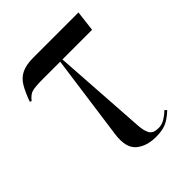

<svg xmlns="http://www.w3.org/2000/svg" viewBox="-160 -629 728 728"><g transform="rotate(-45 204.0 -265.0)"><path d="M257 6Q204 6 174 -20.5Q144 -47 153 -112L200 -453H108Q67 -453 50 -448.5Q33 -444 18 -424L11 -427Q24 -463 38 -487.5Q52 -512 75.5 -524Q99 -536 139 -536H381L371 -453H212L237 -76Q239 -43 248.5 -27Q258 -11 286 -11Q305 -11 322 -22Q339 -33 350 -44L357 -36Q330 -11 308.5 -2.5Q287 6 257 6Z"/></g></svg>

Font: Noto Serif Display ExtraCondensed
Style: Regular
Weight: 400
Width: 2
Designer: Monotype Design Team
Foundry: Monotype Imaging Inc.
Version: Version 2.009